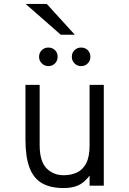

<svg xmlns="http://www.w3.org/2000/svg" viewBox="-20 -941 656 973"><path d="M303 12Q234.5 12 191.8 -13.2Q149 -38.5 129 -92.8Q109 -147 109 -234V-511H181V-206Q181 -123 215.8 -88Q250.5 -53 303 -53Q340 -53 369.8 -66.8Q399.5 -80.5 416.8 -113.5Q434 -146.5 434 -204V-511H506V0H434V-51Q406.5 -14.5 375.5 -1.2Q344.5 12 303 12ZM225 -606Q205.5 -606 191.8 -619.8Q178 -633.5 178 -653Q178 -673.5 191.8 -686.8Q205.5 -700 225 -700Q245.5 -700 258.8 -686.8Q272 -673.5 272 -653Q272 -633.5 258.8 -619.8Q245.5 -606 225 -606ZM391 -606Q371.5 -606 357.8 -619.8Q344 -633.5 344 -653Q344 -673.5 357.8 -686.8Q371.5 -700 391 -700Q411.5 -700 424.8 -686.8Q438 -673.5 438 -653Q438 -633.5 424.8 -619.8Q411.5 -606 391 -606ZM288 -765 110 -921H217L359 -765Z"/></svg>

Font: Overpass Mono Light
Style: Regular
Weight: 300
Monospace: yes
Designer: Delve Withrington, Dave Bailey
Foundry: Delve Fonts LLC
Version: Version 4.000